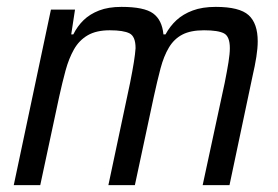

<svg xmlns="http://www.w3.org/2000/svg" viewBox="-20 -538 808 558"><path d="M20 0 128 -510H198L187 -438H193Q205 -462 223 -479.5Q241 -497 268 -507.5Q295 -518 333 -518Q399 -518 425 -499Q451 -480 455 -438H461Q474 -462 493 -479.5Q512 -497 540 -507.5Q568 -518 607 -518Q676 -518 702.5 -494Q729 -470 729 -418Q729 -398 725 -372.5Q721 -347 714 -317L647 0H569L633 -297Q640 -332 644 -357Q648 -382 648 -398Q648 -432 631 -441Q614 -450 573 -450Q534 -450 510 -437.5Q486 -425 471 -400Q456 -375 446.5 -339Q437 -303 427 -257L372 0H295L358 -297Q365 -332 369 -357Q373 -382 374 -398Q374 -432 356.5 -441Q339 -450 299 -450Q260 -450 235 -435.5Q210 -421 195 -394.5Q180 -368 170.5 -333Q161 -298 152 -257L97 0Z"/></svg>

Font: Saira SemiCondensed
Style: Italic
Weight: 400
Width: 4
Italic angle: -12°
Designer: Hector Gatti with collaboration of the Omnibus-Type team
Foundry: Omnibus-Type
Version: Version 1.101